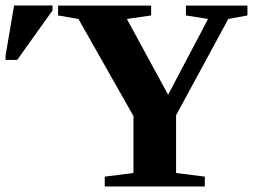

<svg xmlns="http://www.w3.org/2000/svg" viewBox="-50 -675 935 695"><path d="M587.4 -257.8V-48.8L691.4 -35.6V0H329.1V-35.6L433.1 -48.8V-254.9L233.9 -606.4L160.2 -619.1V-654.8H497.1V-619.1L409.2 -606.4L558.6 -332L703.1 -606.4L623 -619.1V-654.8H845.7V-619.1L776.4 -606.4ZM-29.8 -458V-474.1L1 -655.3H140.1V-637.2L12.2 -458Z"/></svg>

Font: Tinos
Style: Bold
Weight: 700
Designer: Steve Matteson
Foundry: Monotype Imaging Inc.
Version: Version 1.23